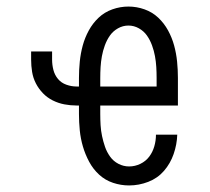

<svg xmlns="http://www.w3.org/2000/svg" viewBox="-20 -558 640 586"><path d="M374 8Q349 8 325 0Q301 -8 282.5 -25Q264 -42 252 -64.5Q240 -87 233 -111Q226 -135 223.5 -160Q221 -185 221 -210V-236H213Q195 -236 176.5 -239.5Q158 -243 141 -251.5Q124 -260 111 -273.5Q98 -287 89.5 -303.5Q81 -320 78 -338.5Q75 -357 75 -376V-401H139V-376Q139 -360 143 -344.5Q147 -329 157 -317Q167 -305 182.5 -299.5Q198 -294 213 -294H221V-320Q221 -345 223.5 -370Q226 -395 232.5 -419Q239 -443 251 -465Q263 -487 281 -504Q299 -521 323 -529.5Q347 -538 372 -538Q397 -538 421 -529.5Q445 -521 463 -504Q481 -487 493 -465Q505 -443 511.5 -419Q518 -395 520.5 -370Q523 -345 523 -320V-236H286V-210Q286 -193 287 -176Q288 -159 291.5 -142.5Q295 -126 300.5 -110Q306 -94 316 -80Q326 -66 341.5 -58Q357 -50 374 -50Q392 -50 408.5 -58Q425 -66 435.5 -80Q446 -94 451 -111.5Q456 -129 456 -147H521Q520 -117 510 -88Q500 -59 480.5 -36.5Q461 -14 432.5 -3Q404 8 374 8ZM286 -294H458V-320Q458 -337 457 -353.5Q456 -370 453 -386.5Q450 -403 444 -419.5Q438 -436 428.5 -449.5Q419 -463 404 -471.5Q389 -480 372 -480Q355 -480 340 -471.5Q325 -463 315.5 -449.5Q306 -436 300 -419.5Q294 -403 291 -386.5Q288 -370 287 -353.5Q286 -337 286 -320Z"/></svg>

Font: Iosevka Curly Light Extended
Style: Regular
Weight: 300
Width: 7
Monospace: yes
Designer: Belleve Invis
Foundry: Belleve Invis
Version: Version 11.1.0; ttfautohint (v1.8.3)